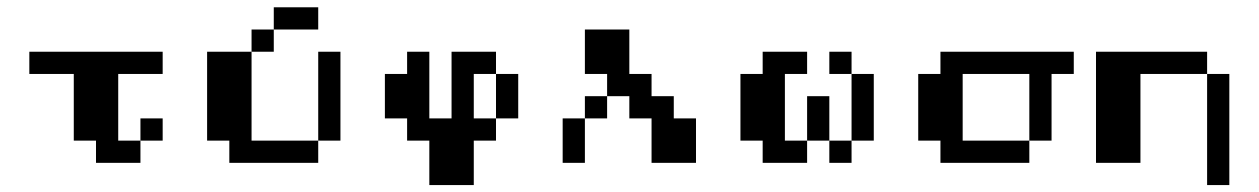

<svg xmlns="http://www.w3.org/2000/svg" viewBox="-20 -458 3540 540"><path d="M62.5 -312.5H437.5V-250H312.5V-62.5H375V0H250V-62.5H187.5V-250H62.5ZM375 -125H437.5V-62.5H375Z M750 -437.5H875V-375H750ZM687.5 -375H750V-312.5H687.5ZM562.5 -312.5H687.5V-62.5H875V0H625V-62.5H562.5ZM875 -312.5H937.5V-62.5H875Z M1125 -312.5H1187.5V-125H1250V-312.5H1375V-250H1312.5V-125H1375V-62.5H1312.5V62.5H1187.5V-62.5H1125V-125H1062.5V-250H1125ZM1375 -250H1437.5V-125H1375Z M1625 -375H1750V-250H1812.5V-187.5H1875V-125H1937.5V0H1812.5V-125H1750V-187.5H1687.5V-250H1625ZM1625 -187.5H1687.5V-125H1625ZM1562.5 -125H1625V0H1562.5Z M2125 -312.5H2250V-250H2187.5V-62.5H2250V0H2125V-62.5H2062.5V-250H2125ZM2312.5 -312.5H2375V-250H2312.5ZM2375 -250H2437.5V-62.5H2375ZM2250 -187.5H2312.5V-62.5H2250ZM2312.5 -62.5H2375V0H2312.5Z M2625 -312.5H3000V-250H2937.5V-62.5H2875V-250H2687.5V-62.5H2875V0H2625V-62.5H2562.5V-250H2625Z M3062.5 -312.5H3375V-250H3187.5V0H3062.5ZM3375 -250H3437.5V62.5H3375Z"/></svg>

Font: Half Eighties
Style: Regular
Weight: 400
Monospace: yes
Designer: Jayvee Enaguas (HarvettFox96)
Version: 20191127.01dev02